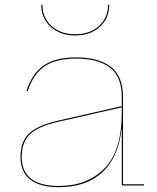

<svg xmlns="http://www.w3.org/2000/svg" viewBox="-20 -769 649 796"><path d="M577 -5V0H489Q485 0 485 -4V-235H484Q471 -116 404 -54.5Q337 7 224 7Q146 7 105.5 -24.5Q65 -56 65 -118Q65 -184 102.5 -217.5Q140 -251 221 -269L485 -329V-365Q485 -452 435.5 -489Q386 -526 296 -526Q211 -526 164 -493.5Q117 -461 95 -391L90 -393Q113 -464 161 -497.5Q209 -531 296 -531Q388 -531 439 -492.5Q490 -454 490 -365V-5ZM485 -304V-324L221 -264Q143 -247 106.5 -214.5Q70 -182 70 -118Q70 -58 109 -28Q148 2 224 2Q341 2 413 -70.5Q485 -143 485 -304ZM292 -622Q230 -622 190.5 -657.5Q151 -693 151 -749H156Q156 -695 194 -661Q232 -627 292 -627Q352 -627 390 -661Q428 -695 428 -749H433Q433 -693 393.5 -657.5Q354 -622 292 -622Z"/></svg>

Font: Hepta Slab Hairline
Style: Regular
Weight: 400
Designer: Michael LaGattuta
Foundry: Michael LaGattuta
Version: Version 1.100; ttfautohint (v1.8) -l 8 -r 50 -G 200 -x 14 -D